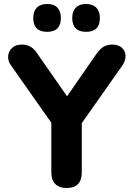

<svg xmlns="http://www.w3.org/2000/svg" viewBox="-20 -937 670 965"><path d="M413 -777Q343 -777 343 -847Q343 -880 361 -898.5Q379 -917 413 -917Q446 -917 464 -898.5Q482 -880 482 -847Q482 -777 413 -777ZM217 -777Q147 -777 147 -847Q147 -880 165 -898.5Q183 -917 217 -917Q251 -917 268.5 -898.5Q286 -880 286 -847Q286 -777 217 -777ZM315 8Q278 8 258 -12Q238 -32 238 -71V-320L34 -610Q19 -631 21 -655Q23 -679 40.5 -696Q58 -713 91 -713Q115 -713 134.5 -701.5Q154 -690 170 -664L317 -453L464 -665Q482 -691 500.5 -702Q519 -713 544 -713Q575 -713 592.5 -697Q610 -681 611 -657Q612 -633 595 -608L391 -318V-71Q391 8 315 8Z"/></svg>

Font: Chiron GoRound TC
Style: Bold
Weight: 700
Designer: Ryoko NISHIZUKA 西塚涼子 (kana, bopomofo & ideographs); Paul D. Hunt (Latin, Greek & Cyrillic); Sandoll Communications 산돌커뮤니
Foundry: Adobe
Version: Version 1.000;hotconv 1.1.1;makeotfexe 2.6.0